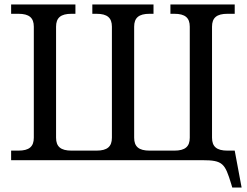

<svg xmlns="http://www.w3.org/2000/svg" viewBox="-20 -720 1110 863"><path d="M232 -101V-600C232 -640 253 -658 301 -658H319V-700H30V-658H63C111 -658 132 -640 132 -600V-101C132 -61 111 -43 63 -43H30V0H889C982 0 991 15 1019 106L1024 123H1066L1035 -43H1002C954 -43 933 -61 933 -101V-600C933 -640 954 -658 1002 -658H1035V-700H746V-658H764C812 -658 833 -640 833 -600V-101C833 -61 812 -43 764 -43H652C604 -43 583 -61 583 -101V-600C583 -640 604 -658 652 -658H670V-700H395V-658H414C462 -658 483 -640 483 -600V-101C483 -61 462 -43 414 -43H301C253 -43 232 -61 232 -101Z"/></svg>

Font: LT Superior Serif Medium
Style: Regular
Weight: 500
Designer: Daniel Lyons
Foundry: LyonsType
Version: Version 2.120;FEAKit 1.0